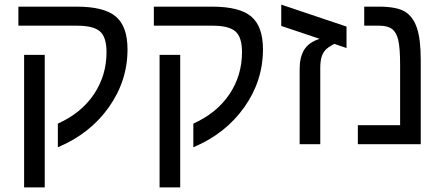

<svg xmlns="http://www.w3.org/2000/svg" viewBox="-20 -628 1932 836"><path d="M174.8 -389.2V188H85V-389.2ZM60.1 -599.1H313Q433.6 -599.1 484.4 -555.9Q535.2 -512.7 535.2 -413.1Q535.2 -275.4 453.4 -160.4Q371.6 -45.4 231.9 13.2V-89.8Q334 -135.7 388.9 -217.5Q443.8 -299.3 443.8 -400.9Q443.8 -466.3 415.3 -491.2Q386.7 -516.1 316.9 -516.1H60.1Z M764.6 -389.2V188H674.8V-389.2ZM649.9 -599.1H902.8Q1023.4 -599.1 1074.2 -555.9Q1125 -512.7 1125 -413.1Q1125 -275.4 1043.2 -160.4Q961.4 -45.4 821.8 13.2V-89.8Q923.8 -135.7 978.8 -217.5Q1033.7 -299.3 1033.7 -400.9Q1033.7 -466.3 1005.1 -491.2Q976.6 -516.1 906.7 -516.1H649.9Z M1488.8 -512.2V-418.9L1435.5 -437Q1406.7 -421.9 1395.5 -408.7Q1384.3 -395.5 1379.4 -377.2Q1374.5 -358.9 1374.5 -331.1V0H1284.7V-327.1Q1284.7 -378.9 1304.4 -411.1Q1324.2 -443.4 1371.6 -459L1204.6 -515.1V-607.9Z M1812 0H1538.1V-83H1722.2V-341.8Q1722.2 -419.9 1714.1 -453.6Q1706.1 -487.3 1687 -501.7Q1668 -516.1 1631.8 -516.1H1565.9V-599.1H1628.9Q1707 -599.1 1742.9 -577.4Q1778.8 -555.7 1795.4 -506.1Q1812 -456.5 1812 -367.2Z"/></svg>

Font: Liberation Sans
Style: Regular
Weight: 400
Designer: Steve Matteson
Foundry: Ascender Corporation
Version: Version 2.00.1